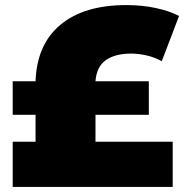

<svg xmlns="http://www.w3.org/2000/svg" viewBox="-20 -736 734 756"><path d="M566 -284H356V-178H660V0H30V-178H120V-284H30V-416H120Q125 -561 218 -638.5Q311 -716 477 -716Q539 -716 593 -704.5Q647 -693 685 -673L617 -495Q588 -511 556 -518Q524 -525 497 -525Q433 -525 396.5 -499Q360 -473 356 -416H566Z"/></svg>

Font: Montserrat-Alt1 Black
Style: Regular
Weight: 900
Designer: Differentunic
Foundry: Differentunic
Version: Version 7.222